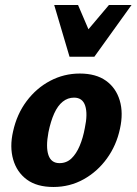

<svg xmlns="http://www.w3.org/2000/svg" viewBox="-20 -731 544 765"><path d="M193 14Q127 14 87 -15.5Q47 -45 32.5 -95.5Q18 -146 32 -207Q47 -276 86 -328Q125 -380 180 -409Q235 -438 298 -438Q362 -438 402 -409.5Q442 -381 457 -331Q472 -281 458 -218Q444 -152 406 -99.5Q368 -47 313 -16.5Q258 14 193 14ZM217 -81Q245 -81 264.5 -99.5Q284 -118 297.5 -150Q311 -182 318 -221Q330 -277 319.5 -309.5Q309 -342 275 -342Q250 -342 230 -326Q210 -310 196 -279Q182 -248 173 -204Q162 -145 173 -113Q184 -81 217 -81ZM257 -505 300 -576 414 -711H504L356 -505ZM257 -505 196 -711H291L348 -578L356 -505Z"/></svg>

Font: Ysabeau Office ExtraBold
Style: Italic
Weight: 800
Italic angle: -12°
Designer: Christian Thalmann (Catharsis Fonts)
Version: Version 2.001;gftools[0.9.30]; featfreeze: tnum,lnum,ss02